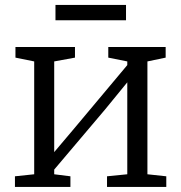

<svg xmlns="http://www.w3.org/2000/svg" viewBox="-20 -738 716 758"><path d="M39 0V-42L115 -50V-495.5L41 -510.5V-552.5H276V-510.5L194 -495.5V-137.5L273.5 -231.5L482.5 -481V-495.5L407.5 -510.5V-552.5H634V-510.5L562 -495.5V-50L636.5 -42V0H402.5V-42L482.5 -50V-413L395 -306L194 -68.5V-50L258 -42V0ZM477.5 -718.5V-658H199V-718.5Z"/></svg>

Font: Merriweather 24pt Light
Style: Regular
Weight: 300
Designer: Eben Sorkin
Foundry: Eben Sorkin
Version: Version 2.100